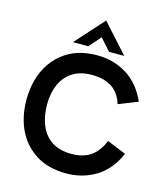

<svg xmlns="http://www.w3.org/2000/svg" viewBox="-134 -1033 984 1144"><g transform="rotate(15 358.0 -461.0)"><path d="M382.5 10Q270.5 10 193.5 -39Q140 -73.5 106 -122.8Q72 -172 56.2 -231Q40.5 -290 40.5 -353.5Q40.5 -417 56.2 -476Q72 -535 105.8 -584.2Q139.5 -633.5 193 -668.5Q270 -718 381.5 -718Q482 -718 563.2 -668Q644.5 -618 690.5 -515L572 -468Q534 -597 380.5 -597Q307.5 -597 260 -565.5Q212.5 -534 189.5 -480Q166.5 -426 166.5 -358.5Q166.5 -288 189 -231.8Q211.5 -175.5 259.2 -143Q307 -110.5 382.5 -110.5Q455 -110.5 501.2 -142.8Q547.5 -175 574 -241.5L691.5 -193.5Q647 -90.5 565.2 -40.2Q483.5 10 382.5 10ZM536 -756H442L377.5 -828.5L314 -756H219.5L377.5 -932Z"/></g></svg>

Font: Acari Sans
Style: Bold
Weight: 700
Designer: Alfredo Marco Pradil and Stefan Peev (font) & Cristiano Sobral (main changes)
Foundry: Alfredo Marco Pradil and Stefan Peev (font) & Cristiano Sobral (main changes)
Version: Version 1.063; ttfautohint (v1.8.3)